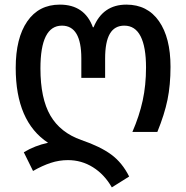

<svg xmlns="http://www.w3.org/2000/svg" viewBox="-20 -571 807 831"><path d="M274 122Q236 122 199.5 134Q163 146 123 169L83 88Q131 59 188 47Q48 -45 48 -277Q48 -406 98 -478.5Q148 -551 239 -551Q346 -551 382 -453H385Q425 -551 527 -551Q618 -551 668 -479.5Q718 -408 718 -282Q718 -203 705 -139.5Q692 -76 661 0H553Q583 -69 597.5 -135.5Q612 -202 612 -279Q612 -368 588.5 -414Q565 -460 518 -460Q476 -460 455.5 -425Q435 -390 435 -318V-234H332V-318Q332 -460 248 -460Q155 -460 155 -275Q155 -145 198 -71Q241 3 332 35Q414 63 461.5 98Q509 133 539 193L464 240Q432 184 382.5 153Q333 122 274 122Z"/></svg>

Font: Noto Sans Georgian Medium Narrow
Style: Regular
Weight: 500
Width: 4
Designer: Monotype Design team
Foundry: Monotype Imaging Inc.
Version: Version 1.000